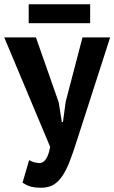

<svg xmlns="http://www.w3.org/2000/svg" viewBox="-30 -876 538 903"><path d="M246 -395 261 -302H266L279 -398L358 -700H488L332 -216Q314 -159 298 -117.5Q282 -76 263 -48Q244 -20 220.5 -6.5Q197 7 163 7Q136 7 116.5 2Q97 -3 76 -17L107 -123Q121 -115 132 -112.5Q143 -110 155 -109Q192 -109 206 -185L-10 -700H139ZM105 -856H394V-767H105Z"/></svg>

Font: PT Sans Narrow
Style: Bold
Weight: 700
Width: 3
Designer: A.Korolkova, O.Umpeleva, V.Yefimov
Foundry: ParaType Ltd
Version: Version 2.003W OFL